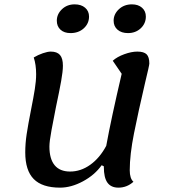

<svg xmlns="http://www.w3.org/2000/svg" viewBox="-20 -837 782 882"><path d="M593 -2Q563 25 524 25Q490 25 473.5 2Q457 -21 457 -70V-73L447 -78Q415 -33 361 -4Q307 25 256 25Q174 25 135 -14.5Q96 -54 96 -137Q96 -178 102.5 -221Q109 -264 123 -335Q134 -390 140 -428Q146 -466 146 -496Q146 -540 135 -573Q155 -585 177 -592.5Q199 -600 213 -600Q242 -600 255.5 -584.5Q269 -569 269 -535Q269 -510 261 -465Q253 -420 237 -345Q226 -290 216.5 -238.5Q207 -187 207 -164Q207 -107 231 -78Q255 -49 302 -49Q351 -49 394.5 -80Q438 -111 468 -167Q491 -293 539 -498L498 -558Q518 -576 551 -588Q584 -600 611 -600Q641 -600 653.5 -587.5Q666 -575 666 -545Q666 -537 647 -459Q615 -322 595.5 -224Q576 -126 576 -55Q576 -17 593 -2ZM241 -742Q241 -772 264.5 -794.5Q288 -817 323 -817Q353 -817 371 -801.5Q389 -786 389 -761Q389 -729 365 -707Q341 -685 304 -685Q275 -685 258 -700.5Q241 -716 241 -742ZM502 -742Q502 -772 526 -794.5Q550 -817 586 -817Q615 -817 632.5 -801.5Q650 -786 650 -761Q650 -729 626.5 -707Q603 -685 568 -685Q538 -685 520 -700.5Q502 -716 502 -742Z"/></svg>

Font: Lemonada
Style: Regular
Weight: 400
Designer: Mohamed Gaber (Arabic) Eduardo Tunni (Latin)
Foundry: Kief Type Foundry
Version: Version 3.006